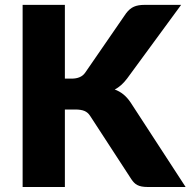

<svg xmlns="http://www.w3.org/2000/svg" viewBox="-20 -748 762 768"><path d="M239.5 -433.5H266.5Q304 -433.5 320.5 -457L484.5 -695Q499 -714 515.8 -721.2Q532.5 -728.5 557.5 -728.5H704.5L488.5 -434Q465.5 -403.5 439 -390Q458 -383 473.5 -370.5Q489 -358 502.5 -338L722.5 0H571.5Q557 0 546.8 -2Q536.5 -4 529 -8Q521.5 -12 516 -17.8Q510.5 -23.5 505.5 -31L340.5 -284.5Q331.5 -298.5 317.8 -304.2Q304 -310 280.5 -310H239.5V0H70.5V-728.5H239.5Z"/></svg>

Font: Lato 2
Style: Regular
Weight: 900
Designer: Lukasz Dziedzic with Adam Twardoch and Botio Nikoltchev
Foundry: tyPoland Lukasz Dziedzic
Version: Version 2.015; 2015-08-06; http://www.latofonts.com/